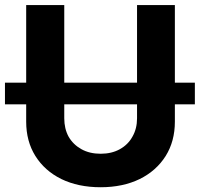

<svg xmlns="http://www.w3.org/2000/svg" viewBox="-25 -748 810 778"><path d="M764.6 -413.1Q764.6 -391.6 764.6 -325.2Q572.3 -325.2 -4.9 -325.2Q-4.9 -347.7 -4.9 -413.1Q187.5 -413.1 764.6 -413.1ZM530.3 -727.5Q569.3 -727.5 683.6 -727.5Q683.6 -609.4 683.6 -254.9Q683.6 -175.8 646.5 -116.2Q608.4 -55.7 541 -22.5Q472.7 10.7 382.8 10.7Q292 10.7 223.6 -22.5Q156.2 -55.7 118.2 -116.2Q81.1 -175.8 81.1 -254.9Q81.1 -412.1 81.1 -727.5Q120.1 -727.5 235.4 -727.5Q235.4 -612.3 235.4 -268.6Q235.4 -226.6 252.9 -194.3Q271.5 -162.1 304.7 -143.6Q337.9 -125 382.8 -125Q427.7 -125 460.9 -143.6Q494.1 -162.1 511.7 -194.3Q530.3 -226.6 530.3 -268.6Q530.3 -420.9 530.3 -727.5Z"/></svg>

Font: DeepSea
Style: Bold
Weight: 700
Designer: Stem
Version: Version 3.019;git-0a5106e0b